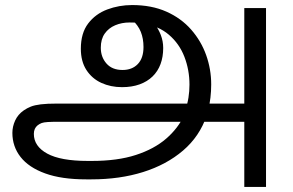

<svg xmlns="http://www.w3.org/2000/svg" viewBox="-20 -586 1161 760"><path d="M321 124Q224 124 159 100.5Q94 77 61.5 35.5Q29 -6 29 -60Q29 -85 40 -109Q51 -133 74 -149Q87 -158 102 -164Q117 -170 141.5 -173Q166 -176 206 -176H953L956 -104H217Q186 -104 169.5 -103Q153 -102 145 -99Q137 -96 129 -90Q114 -78 114 -56Q114 -7 167 22Q220 51 327 51H344Q445 51 517.5 27.5Q590 4 637.5 -37Q685 -78 709 -130L713 -149Q722 -174 726 -199.5Q730 -225 730 -251Q730 -309 710 -361Q690 -413 648.5 -448.5Q607 -484 542 -494Q529 -496 517.5 -496.5Q506 -497 493 -497Q462 -497 436 -486Q410 -475 394.5 -453Q379 -431 379 -397Q379 -360 401.5 -334.5Q424 -309 465 -309Q503 -309 525.5 -332.5Q548 -356 548 -400Q548 -433 537.5 -459.5Q527 -486 501 -510L558 -527Q576 -512 591.5 -492Q607 -472 616.5 -447.5Q626 -423 626 -396Q626 -361 615.5 -332.5Q605 -304 584 -283.5Q563 -263 532.5 -252Q502 -241 463 -241Q418 -241 381 -258Q344 -275 322 -309Q300 -343 300 -393Q300 -455 329 -493Q358 -531 404.5 -548.5Q451 -566 503 -566Q580 -566 638.5 -540Q697 -514 736.5 -469Q776 -424 796 -368Q816 -312 816 -252Q816 -225 813 -199.5Q810 -174 804 -150L798 -128Q770 -46 704.5 10Q639 66 546.5 95Q454 124 342 124ZM947 154V-554H1033V154Z"/></svg>

Font: ltamil05
Style: Book
Weight: 400
Designer: Jelle Bosma - Monotype Design Team
Foundry: Monotype Imaging Inc.
Version: Version 2.003